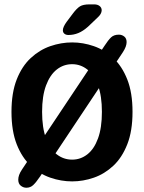

<svg xmlns="http://www.w3.org/2000/svg" viewBox="-20 -819 659 878"><path d="M523.5 -660.5Q537.5 -660.5 548.2 -652Q559 -643.5 559 -626.5Q559 -617 554.8 -605.2Q550.5 -593.5 541 -579L163 -11.5Q145 15 132 27.2Q119 39.5 100.5 39.5Q86.5 39.5 75 30.2Q63.5 21 63.5 2.5Q63.5 -7.5 67.5 -19Q71.5 -30.5 81 -44.5L457.5 -609Q475 -636 488 -648.2Q501 -660.5 523.5 -660.5ZM310 10.5Q259.5 10.5 210.2 -6.5Q161 -23.5 120.8 -60.8Q80.5 -98 56.5 -159Q32.5 -220 32.5 -307.5Q32.5 -395 56.5 -455.8Q80.5 -516.5 120.8 -553.8Q161 -591 210.2 -608Q259.5 -625 310 -625Q360 -625 409 -608Q458 -591 498 -553.8Q538 -516.5 562 -455.8Q586 -395 586 -307.5Q586 -220 562 -159Q538 -98 498 -60.8Q458 -23.5 409 -6.5Q360 10.5 310 10.5ZM310 -89Q348.5 -89 379.5 -113.2Q410.5 -137.5 428.2 -186Q446 -234.5 446 -307.5Q446 -380 428.2 -428.2Q410.5 -476.5 379.5 -501Q348.5 -525.5 310 -525.5Q270.5 -525.5 239.5 -501Q208.5 -476.5 190.5 -428.2Q172.5 -380 172.5 -307.5Q172.5 -234.5 190.5 -186Q208.5 -137.5 239.5 -113.2Q270.5 -89 310 -89ZM293 -659Q281.5 -659 274.5 -664.8Q267.5 -670.5 267.5 -680.5Q267.5 -695.5 285 -719.5L312 -755.5Q331 -781 345.8 -790Q360.5 -799 389.5 -799H410.5Q426 -799 435.5 -791.5Q445 -784 445 -772Q445 -755.5 426 -738.5L382.5 -697Q359.5 -676.5 338 -667.8Q316.5 -659 293 -659Z"/></svg>

Font: Sono Monospace SemiBold
Style: Regular
Weight: 600
Designer: Tyler Finck
Foundry: Tyler Finck
Version: Version 2.112